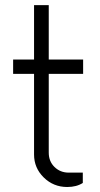

<svg xmlns="http://www.w3.org/2000/svg" viewBox="-20 -738 399 768"><path d="M312.5 -442.5H175V-127.5Q175 -92.5 198.1 -70Q221.2 -47.5 255 -47.5H311.2V-6.2Q286.2 10 248.8 10Q193.8 10 155 -28.1Q116.2 -66.2 116.2 -120V-442.5H32.5V-500H116.2V-717.5H175V-500H312.5Z"/></svg>

Font: Now Light
Style: Regular
Weight: 300
Designer: Alfredo Marco Pradil
Foundry: Alfredo Marco Pradil
Version: Version 1.002;PS 001.002;hotconv 1.0.88;makeotf.lib2.5.64775